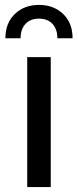

<svg xmlns="http://www.w3.org/2000/svg" viewBox="-20 -763 319 783"><path d="M91 -530V0H187V-530ZM40.5 -706C14.8 -681.3 2 -648.3 2 -607H64C64 -631.7 70.7 -651.2 84 -665.5C97.3 -679.8 115.7 -687 139 -687C162.3 -687 180.7 -679.8 194 -665.5C207.3 -651.2 214 -631.7 214 -607H276C276 -648.3 263.2 -681.3 237.5 -706C211.8 -730.7 179 -743 139 -743C99 -743 66.2 -730.7 40.5 -706Z"/></svg>

Font: Rookery
Style: Regular
Weight: 400
Designer: Ryan Kimball / Julieta Ulanovsky
Foundry: Motorola Mobility LLC.
Version: Version 1.0